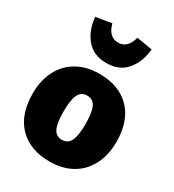

<svg xmlns="http://www.w3.org/2000/svg" viewBox="-203 -955 990 1091"><g transform="rotate(30 292.0 -409.5)"><path d="M567 -266Q567 -180 533.5 -115Q500 -50 438 -15Q376 20 292 20Q164 20 90.5 -55Q17 -130 17 -268Q17 -354 50.5 -419Q84 -484 146 -519Q208 -554 292 -554Q420 -554 493.5 -479Q567 -404 567 -266ZM220 -268Q220 -189 237 -155.5Q254 -122 292 -122Q330 -122 347 -156Q364 -190 364 -266Q364 -345 347 -378.5Q330 -412 292 -412Q254 -412 237 -378Q220 -344 220 -268ZM107 -822 210 -839Q219 -802 239.5 -781Q260 -760 292 -760Q324 -760 344.5 -781Q365 -802 374 -839L477 -822Q470 -738 423.5 -682Q377 -626 292 -626Q207 -626 160.5 -682Q114 -738 107 -822Z"/></g></svg>

Font: Fira Sans Black
Style: Regular
Weight: 900
Designer: Carrois Corporate & Edenspiekermann AG
Foundry: Carrois Corporate GbR & Edenspiekermann AG
Version: Version 4.203